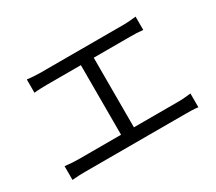

<svg xmlns="http://www.w3.org/2000/svg" viewBox="-118 -904 1235 1099"><g transform="rotate(-30 500.0 -354.5)"><path d="M539 -125V-585H779C807 -585 839 -584 864 -581V-669C840 -666 809 -663 779 -663H229C209 -663 171 -665 145 -669V-581C170 -584 210 -585 229 -585H454V-125H172C145 -125 114 -127 84 -131V-40C115 -43 145 -44 172 -44H833C853 -44 889 -44 916 -40V-131C890 -128 863 -125 833 -125Z"/></g></svg>

Font: Noto Sans CJK JP Regular
Style: Regular
Weight: 400
Designer: Ryoko NISHIZUKA (kana & ideographs); Paul D. Hunt (Latin, Greek & Cyrillic); Wenlong ZHANG (bopomofo); Sandoll Communica
Foundry: Adobe Systems Incorporated
Version: Version 1.001;PS 1.001;hotconv 1.0.78;makeotf.lib2.5.61930